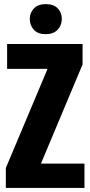

<svg xmlns="http://www.w3.org/2000/svg" viewBox="-20 -928 445 948"><path d="M8.8 0H397V-120.1H182.1L387.7 -609.9V-710.9H15.1V-587.9H214.8L8.8 -98.6ZM127 -834.5Q127 -803.2 147 -781.2Q167 -759.3 205.1 -759.3Q243.7 -759.3 264.4 -781Q285.2 -802.7 285.2 -834.5Q285.2 -865.7 265.1 -886.7Q245.1 -907.7 206.1 -907.7Q168 -907.7 147.5 -886.5Q127 -865.2 127 -834.5Z"/></svg>

Font: Roboto Flex
Style: wght 700 wdth 25 opsz 34 GRAD 0.00 slnt 0.00 XTRA 468 XOPQ 96 YOPQ 79 YTLC 514 YTUC 712 YTAS 750 YTDE -203.00 YTFI 738
Weight: 700
Width: 1
Designer: Berlow after Robertson
Foundry: Google
Version: Version 3.100